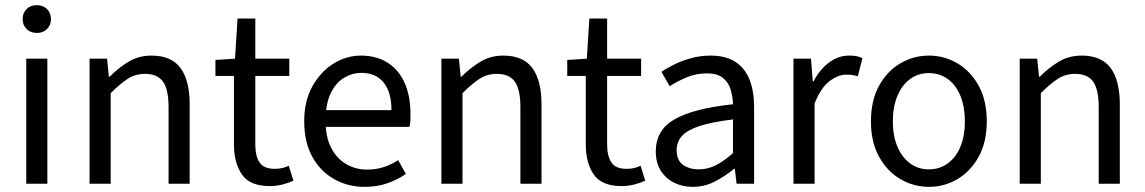

<svg xmlns="http://www.w3.org/2000/svg" viewBox="-20 -714 4447 746"><path d="M82 0V-486H164V0ZM123 -586Q99 -586 83.5 -601Q68 -616 68 -640Q68 -664 83.5 -679Q99 -694 123 -694Q147 -694 162.5 -679Q178 -664 178 -640Q178 -616 162.5 -601Q147 -586 123 -586Z M328 0V-486H396L403 -416H406Q441 -451 480 -474.5Q519 -498 569 -498Q646 -498 681.5 -449.5Q717 -401 717 -308V0H635V-297Q635 -366 613.5 -396.5Q592 -427 543 -427Q506 -427 476.5 -408Q447 -389 410 -352V0Z M1028 9Q951 9 920 -36Q889 -81 889 -153V-419H817V-481L893 -486L903 -642H972V-486H1104V-419H972V-152Q972 -108 988.5 -83Q1005 -58 1047 -58Q1060 -58 1074 -60.5Q1088 -63 1102 -70L1120 -12Q1101 -3 1077 3Q1053 9 1028 9Z M1396 12Q1331 12 1277.5 -18.5Q1224 -49 1193 -105.5Q1162 -162 1162 -243Q1162 -322 1194 -379Q1226 -436 1276 -467Q1326 -498 1382 -498Q1444 -498 1487.5 -469.5Q1531 -441 1553 -390Q1575 -339 1575 -270Q1575 -257 1574.5 -245Q1574 -233 1571 -221H1221V-286H1501Q1501 -356 1470.5 -393.5Q1440 -431 1383 -431Q1350 -431 1318 -412.5Q1286 -394 1265.5 -353Q1245 -312 1245 -244Q1245 -182 1266.5 -140Q1288 -98 1325 -76.5Q1362 -55 1406 -55Q1441 -55 1471.5 -65Q1502 -75 1527 -92L1557 -38Q1525 -16 1485.5 -2Q1446 12 1396 12Z M1695 0V-486H1763L1770 -416H1773Q1808 -451 1847 -474.5Q1886 -498 1936 -498Q2013 -498 2048.5 -449.5Q2084 -401 2084 -308V0H2002V-297Q2002 -366 1980.5 -396.5Q1959 -427 1910 -427Q1873 -427 1843.5 -408Q1814 -389 1777 -352V0Z M2395 9Q2318 9 2287 -36Q2256 -81 2256 -153V-419H2184V-481L2260 -486L2270 -642H2339V-486H2471V-419H2339V-152Q2339 -108 2355.5 -83Q2372 -58 2414 -58Q2427 -58 2441 -60.5Q2455 -63 2469 -70L2487 -12Q2468 -3 2444 3Q2420 9 2395 9Z M2671 12Q2631 12 2598.5 -4.5Q2566 -21 2547 -51.5Q2528 -82 2528 -126Q2528 -208 2600 -250Q2672 -292 2828 -309Q2827 -339 2818.5 -367Q2810 -395 2788 -412Q2766 -429 2727 -429Q2685 -429 2648 -413.5Q2611 -398 2582 -379L2550 -435Q2572 -450 2602 -464.5Q2632 -479 2667 -488.5Q2702 -498 2741 -498Q2800 -498 2837.5 -473.5Q2875 -449 2892.5 -404Q2910 -359 2910 -298V0H2842L2835 -58H2832Q2797 -29 2757 -8.5Q2717 12 2671 12ZM2694 -56Q2730 -56 2761.5 -72Q2793 -88 2828 -119V-250Q2746 -240 2698.5 -224.5Q2651 -209 2630 -186Q2609 -163 2609 -131Q2609 -91 2634 -73.5Q2659 -56 2694 -56Z M3063 0V-486H3131L3138 -398H3141Q3165 -444 3201 -471Q3237 -498 3279 -498Q3295 -498 3307 -496Q3319 -494 3331 -488L3313 -418Q3302 -421 3292.5 -422.5Q3283 -424 3268 -424Q3237 -424 3203.5 -399Q3170 -374 3145 -312V0Z M3589 12Q3530 12 3478.5 -18Q3427 -48 3395.5 -105Q3364 -162 3364 -242Q3364 -324 3395.5 -381Q3427 -438 3478.5 -468Q3530 -498 3589 -498Q3649 -498 3700 -468Q3751 -438 3782.5 -381Q3814 -324 3814 -242Q3814 -162 3782.5 -105Q3751 -48 3700 -18Q3649 12 3589 12ZM3589 -56Q3631 -56 3663 -79.5Q3695 -103 3712 -145Q3729 -187 3729 -242Q3729 -298 3712 -340.5Q3695 -383 3663 -406.5Q3631 -430 3589 -430Q3547 -430 3515.5 -406.5Q3484 -383 3466.5 -340.5Q3449 -298 3449 -242Q3449 -187 3466.5 -145Q3484 -103 3515.5 -79.5Q3547 -56 3589 -56Z M3942 0V-486H4010L4017 -416H4020Q4055 -451 4094 -474.5Q4133 -498 4183 -498Q4260 -498 4295.5 -449.5Q4331 -401 4331 -308V0H4249V-297Q4249 -366 4227.5 -396.5Q4206 -427 4157 -427Q4120 -427 4090.5 -408Q4061 -389 4024 -352V0Z"/></svg>

Font: Source Sans 3 ExtraLight
Style: Regular
Weight: 400
Version: Version 3.052;hotconv 1.1.0;makeotfexe 2.6.0